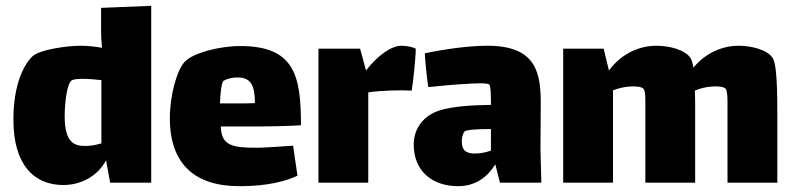

<svg xmlns="http://www.w3.org/2000/svg" viewBox="-20 -627 2726 659"><path d="M327 -600V-516C327 -497 329 -479 330 -463C308 -467 282 -470 256 -470C207 -470 117 -456 93 -435C64 -409 26 -341 26 -216C26 -60 98 8 197 8C264 8 318 -27 344 -77L358 0H499V-607ZM272 -126C237 -126 202 -136 202 -227C202 -276 210 -340 226 -351C238 -359 286 -357 328 -352V-135C312 -130 293 -126 272 -126Z M860 -120C780 -120 739 -126 738 -193H880C899 -193 962 -194 1013 -197C1013 -364 993 -469 805 -469C732 -469 642 -445 614 -415C588 -387 563 -303 563 -221C563 -62 651 12 801 12C856 12 935 7 1001 -24L986 -127C926 -123 890 -120 860 -120ZM748 -350C762 -358 781 -362 801 -361C841 -359 855 -333 855 -273C834 -272 809 -272 787 -272H735C736 -305 740 -345 748 -350Z M1358 -470C1322 -470 1275 -435 1237 -386H1236L1216 -460H1073V0H1244V-310C1293 -317 1357 -318 1393 -316C1398 -343 1407 -430 1407 -460C1398 -465 1376 -470 1358 -470Z M1838 0 1835 -118 1836 -265C1837 -376 1822 -470 1653 -470C1588 -470 1504 -458 1438 -444C1440 -412 1444 -368 1450 -328C1498 -333 1541 -337 1580 -339C1609 -341 1651 -343 1659 -337C1665 -333 1665 -291 1665 -267C1596 -266 1537 -262 1492 -249C1434 -232 1400 -186 1400 -131C1400 -37 1467 12 1552 12C1606 12 1649 -13 1680 -63L1696 0ZM1610 -100C1582 -100 1565 -109 1565 -142C1565 -153 1568 -169 1575 -176C1581 -182 1623 -184 1657 -184H1665V-110C1645 -103 1626 -100 1610 -100Z M2632 -428C2614 -456 2560 -470 2515 -470C2465 -470 2406 -450 2360 -395C2357 -412 2354 -422 2350 -428C2332 -456 2278 -470 2233 -470C2180 -470 2117 -448 2070 -385L2052 -460H1913V0H2084V-317C2102 -324 2123 -329 2142 -330C2161 -332 2182 -329 2188 -323C2193 -318 2195 -303 2195 -285V-225V0H2366V-242C2366 -271 2366 -295 2365 -316C2383 -324 2405 -329 2424 -330C2443 -332 2464 -329 2470 -323C2475 -318 2477 -300 2477 -279V-225V0H2648V-242C2648 -365 2642 -413 2632 -428Z"/></svg>

Font: FilmFarsi_V5 Display
Style: Regular
Weight: 400
Designer: Borna Izadpanah
Foundry: Borna Izadpanah
Version: Version 1.000;PS 001.000;hotconv 1.0.88;makeotf.lib2.5.64775